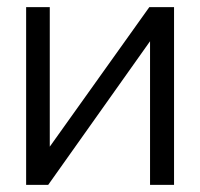

<svg xmlns="http://www.w3.org/2000/svg" viewBox="-20 -520 563 540"><path d="M120 -500V-107.5L400 -500H469.5V0H402V-404L115.5 0H53.5V-500Z"/></svg>

Font: Overused Grotesk Book
Style: Regular
Weight: 375
Version: Version 0.004